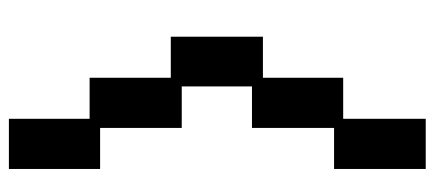

<svg xmlns="http://www.w3.org/2000/svg" viewBox="-286 -510 954 421"><g transform="rotate(-90 190.5 -300.0)"><path d="M30 157V-44H120V-224H211V-378H120V-557H30V-757H140V-580H230V-402H320V-200H230V-24H140V157Z"/></g></svg>

Font: Pixelify Sans Medium
Style: Regular
Weight: 500
Designer: Stefie Justprince
Foundry: Typecalism Foundryline
Version: Version 1.000;February 13, 2025;FontCreator 15.0.0.3015 64-b